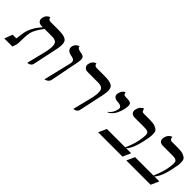

<svg xmlns="http://www.w3.org/2000/svg" viewBox="132 -1410 2254 2254"><g transform="rotate(45 1258.5 -283.0)"><path d="M412.6 12.2 473.6 -233.9Q495.6 -334.5 480.2 -373.8Q464.8 -413.1 399.9 -413.1H274.9Q200.2 -314.9 187.5 -255.9Q177.7 -209.5 177.2 -142.1Q176.8 -74.7 173.3 -58.1L154.8 0H20L58.1 -100.1H119.1Q121.6 -114.7 125.2 -141.1Q128.9 -167.5 131.6 -187.7Q134.3 -208 135.3 -211.9Q144 -252.9 163.3 -292Q182.6 -331.1 200.2 -355Q217.8 -378.9 246.6 -413.1H224.6Q189.9 -413.1 173.3 -434.3Q156.7 -455.6 163.6 -486.8Q169.4 -514.6 185.3 -532.2Q201.2 -549.8 214.4 -553.7L227.5 -557.1Q229.5 -521 268.6 -521H394.5Q439.9 -521 469 -516.1Q498 -511.2 518.1 -500Q538.1 -488.8 545.7 -467.8Q553.2 -446.8 552.2 -417.5Q551.3 -388.2 542 -344.2L476.1 -33.2Q472.2 -14.6 456.3 -3.2Q440.4 8.3 426.3 10.3Z M692.4 5.9 774.9 -335.9Q783.7 -376.5 769.5 -391.4Q755.4 -406.2 713.4 -413.1Q677.7 -418.9 658.9 -441.2Q640.1 -463.4 646.5 -494.1Q651.9 -519 668.2 -535.2Q684.6 -551.3 697.8 -555.2L711.4 -559.1Q710.9 -548.3 715.6 -540.8Q720.2 -533.2 730.7 -528.8Q741.2 -524.4 747.1 -522.9Q752.9 -521.5 765.1 -519Q785.2 -515.6 794.4 -513.2Q803.7 -510.7 815.2 -503.7Q826.7 -496.6 829.8 -485.4Q833 -474.1 833 -454.6Q833 -435.1 827.1 -405.8L757.3 -50.8Q754.4 -36.6 746.3 -25.6Q738.3 -14.6 729.7 -8.8Q721.2 -2.9 711.9 0.7Q702.6 4.4 698 5.1Q693.4 5.9 692.4 5.9Z M1177.7 12.2 1239.3 -233.9Q1261.2 -334.5 1245.8 -373.8Q1230.5 -413.1 1165 -413.1H990.2Q955.6 -413.1 939 -434.3Q922.4 -455.6 928.7 -486.8Q934.6 -514.6 950.7 -532.2Q966.8 -549.8 979.5 -553.7L992.7 -557.1Q994.6 -521 1034.2 -521H1160.2Q1205.6 -521 1234.6 -516.1Q1263.7 -511.2 1283.4 -500Q1303.2 -488.8 1310.8 -467.8Q1318.4 -446.8 1317.6 -417.5Q1316.9 -388.2 1307.6 -344.2L1241.2 -33.2Q1237.3 -14.6 1221.4 -3.2Q1205.6 8.3 1191.4 10.3Z M1491.7 -243.2 1487.3 -250Q1539.6 -283.2 1555.7 -360.8Q1561 -385.3 1543.2 -399.4Q1525.4 -413.6 1488.3 -415Q1448.2 -416.5 1429.9 -435.3Q1411.6 -454.1 1418.5 -486.8Q1424.8 -516.6 1439.2 -534.7Q1453.6 -552.7 1464.8 -555.7L1476.1 -559.1Q1475.1 -548.3 1478.8 -540.5Q1482.4 -532.7 1487.3 -529.1Q1492.2 -525.4 1502.7 -523.4Q1513.2 -521.5 1519.8 -521.2Q1526.4 -521 1538.6 -521Q1591.8 -521 1604.5 -500.2Q1617.2 -479.5 1603.5 -411.1Q1599.6 -392.1 1592.3 -371.3Q1585 -350.6 1572.3 -325Q1559.6 -299.3 1538.6 -277.3Q1517.6 -255.4 1491.7 -243.2Z M1908.7 -533.2Q1958 -533.2 1988.5 -522Q2019 -510.7 2033.4 -495.8Q2047.9 -481 2049.1 -446.3Q2050.3 -411.6 2045.9 -384.5Q2041.5 -357.4 2029.8 -301.8Q2000 -161.6 1943.8 -100.1H2025.9L1981.4 0H1577.6L1623 -100.1H1928.7Q1968.3 -193.4 1981.9 -255.9Q1992.2 -303.7 1995.1 -333.7Q1998 -363.8 1996.3 -382.8Q1994.6 -401.9 1982.9 -410.6Q1971.2 -419.4 1956.5 -422.1Q1941.9 -424.8 1915 -424.8H1760.7Q1724.6 -424.8 1708 -445.1Q1691.4 -465.3 1698.2 -497.1Q1702.6 -517.1 1710.9 -533Q1719.2 -548.8 1728.3 -556.9Q1737.3 -564.9 1745.6 -570.1Q1753.9 -575.2 1759.3 -576.7L1764.6 -578.1Q1764.6 -559.1 1773.9 -546.1Q1783.2 -533.2 1801.8 -533.2Z M2376.5 -533.2Q2425.8 -533.2 2456.3 -522Q2486.8 -510.7 2501.2 -495.8Q2515.6 -481 2516.8 -446.3Q2518.1 -411.6 2513.7 -384.5Q2509.3 -357.4 2497.6 -301.8Q2467.8 -161.6 2411.6 -100.1H2493.7L2449.2 0H2045.4L2090.8 -100.1H2396.5Q2436 -193.4 2449.7 -255.9Q2460 -303.7 2462.9 -333.7Q2465.8 -363.8 2464.1 -382.8Q2462.4 -401.9 2450.7 -410.6Q2439 -419.4 2424.3 -422.1Q2409.7 -424.8 2382.8 -424.8H2228.5Q2192.4 -424.8 2175.8 -445.1Q2159.2 -465.3 2166 -497.1Q2170.4 -517.1 2178.7 -533Q2187 -548.8 2196 -556.9Q2205.1 -564.9 2213.4 -570.1Q2221.7 -575.2 2227.1 -576.7L2232.4 -578.1Q2232.4 -559.1 2241.7 -546.1Q2251 -533.2 2269.5 -533.2Z"/></g></svg>

Font: Linux Biolinum
Style: Italic
Weight: 400
Italic angle: -12°
Designer: Philipp H. Poll
Foundry: Philipp H. Poll
Version: Version 1.1.3 ; ttfautohint (v0.9)